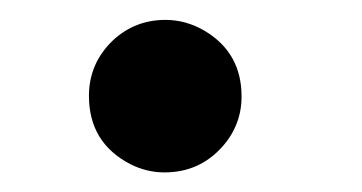

<svg xmlns="http://www.w3.org/2000/svg" viewBox="-20 -136 370 196"><path d="M148.9 -115.7Q169.9 -115.7 189 -104.5Q226.6 -82 226.6 -37.6Q226.6 -8.3 207 13.7Q183.6 40 147.9 40Q129.9 40 113.3 31.7Q70.8 9.8 70.8 -38.1Q70.8 -71.3 95.2 -94.7Q117.7 -115.7 148.9 -115.7Z"/></svg>

Font: BIZ UDPMincho
Style: Regular
Weight: 400
Designer: TypeBank Co., Ltd.
Foundry: Morisawa Inc.
Version: Version 1.06